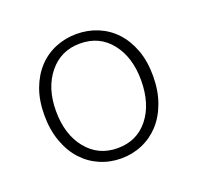

<svg xmlns="http://www.w3.org/2000/svg" viewBox="-76 -888 547 528"><g transform="rotate(-20 197.5 -624.0)"><path d="M196 -442Q163 -442 134 -454.5Q105 -467 83.5 -490.5Q62 -514 49.5 -548.5Q37 -583 37 -626Q37 -669 49.5 -702.5Q62 -736 83.5 -759Q105 -782 134 -794Q163 -806 196 -806Q229 -806 258 -794Q287 -782 308.5 -759Q330 -736 342.5 -702.5Q355 -669 355 -626Q355 -583 342.5 -548.5Q330 -514 308.5 -490.5Q287 -467 258 -454.5Q229 -442 196 -442ZM196 -472Q253 -472 286.5 -514.5Q320 -557 320 -626Q320 -693 286.5 -735.5Q253 -778 196 -778Q140 -778 105.5 -735.5Q71 -693 71 -626Q71 -557 105.5 -514.5Q140 -472 196 -472Z"/></g></svg>

Font: Kinto Sans Thin
Style: Regular
Weight: 100
Designer: Authors: Ryoko NISHIZUKA  (kana & ideographs); Paul D. Hunt (Latin, Greek & Cyrillic); Wenlong ZHANG  (bopomofo); Sandol
Foundry: Adobe Systems Incorporated, ookami Inc.
Version: Version 0.001